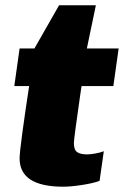

<svg xmlns="http://www.w3.org/2000/svg" viewBox="-20 -694 468 725"><path d="M342 -674 308 -511H428L408 -369H288L284 -343Q259 -170 259 -154Q259 -128 271.5 -119.5Q284 -111 309 -111Q321 -111 340.5 -114.5Q360 -118 372 -123L356 -11Q332 -2 289.5 4.5Q247 11 219 11Q54 11 54 -96Q54 -116 64.5 -193.5Q75 -271 90 -369H34L54 -511H110L203 -674Z"/></svg>

Font: Chivo Black Italic
Style: Regular
Weight: 900
Italic angle: -8.05°
Designer: Hector Gatti
Foundry: Omnibus-Type
Version: Version 1.007